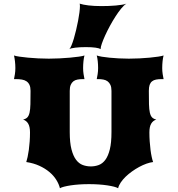

<svg xmlns="http://www.w3.org/2000/svg" viewBox="-20 -1001 954 1031"><path d="M121.1 -130.9Q124.5 -141.1 128.2 -158Q131.8 -174.8 134.8 -196Q137.7 -217.3 139.4 -241.5Q141.1 -265.6 141.1 -290Q141.1 -320.8 131.3 -337.2Q121.6 -353.5 104 -358.9Q118.7 -362.3 126.7 -370.6Q134.8 -378.9 138.7 -396Q142.6 -413.1 143.3 -441.4Q144 -469.7 144 -513.2Q144 -532.7 138.4 -544.9Q132.8 -557.1 122.6 -564.2Q112.3 -571.3 97.7 -573.7Q83 -576.2 64.9 -576.2H55.2Q57.6 -587.9 60.1 -603.3Q62.5 -618.7 62.5 -635.7Q62.5 -653.8 60.3 -672.4Q58.1 -690.9 55.2 -703.1Q64.5 -699.7 84.5 -696.8Q104.5 -693.8 130.4 -691.4Q156.2 -689 185.3 -687.5Q214.4 -686 242.2 -686Q269 -686 299.1 -687.5Q329.1 -689 356 -691.4Q382.8 -693.8 403.6 -696.8Q424.3 -699.7 433.6 -703.1Q430.2 -690.9 428.2 -672.4Q426.3 -653.8 426.3 -635.7Q426.3 -618.7 428.7 -603.3Q431.2 -587.9 433.6 -576.2H424.8Q408.7 -576.2 395.8 -573.7Q382.8 -571.3 373.8 -564.2Q364.7 -557.1 359.6 -544.9Q354.5 -532.7 354.5 -513.2V-291.5Q354.5 -234.9 363.8 -199.2Q373 -163.6 388.4 -143.1Q403.8 -122.6 424.3 -115Q444.8 -107.4 467.8 -107.4Q490.2 -107.4 510.5 -115Q530.8 -122.6 545.9 -143.1Q561 -163.6 569.8 -199.2Q578.6 -234.9 578.6 -291.5V-513.2Q578.6 -532.7 573 -544.9Q567.4 -557.1 557.9 -564.2Q548.3 -571.3 535.4 -573.7Q522.5 -576.2 507.8 -576.2H499.5Q502 -587.9 504.4 -603.3Q506.8 -618.7 506.8 -635.7Q506.8 -653.8 504.9 -672.4Q502.9 -690.9 499.5 -703.1Q508.8 -699.7 526.9 -696.5Q544.9 -693.4 568.1 -691.2Q591.3 -689 618.2 -687.5Q645 -686 671.9 -686Q700.2 -686 729.2 -687.5Q758.3 -689 783.9 -691.4Q809.6 -693.8 829.1 -696.8Q848.6 -699.7 858.4 -703.1Q855 -690.9 853 -672.4Q851.1 -653.8 851.1 -635.7Q851.1 -618.7 853.5 -603.3Q856 -587.9 858.4 -576.2H848.6Q831.1 -576.2 818.1 -573.7Q805.2 -571.3 796.4 -564.2Q787.6 -557.1 783.4 -544.9Q779.3 -532.7 779.3 -513.2Q779.3 -469.7 780 -441.4Q780.8 -413.1 784.7 -396Q788.6 -378.9 796.6 -370.6Q804.7 -362.3 819.3 -358.9Q801.8 -353.5 792 -337.2Q782.2 -320.8 782.2 -290Q782.2 -265.6 783.9 -241.5Q785.6 -217.3 788.3 -196Q791 -174.8 794.7 -158Q798.3 -141.1 802.2 -130.9Q785.6 -128.9 766.4 -122.1Q747.1 -115.2 727.3 -104.5Q707.5 -93.8 688.7 -80.3Q669.9 -66.9 654.5 -52Q639.2 -37.1 628.4 -21.2Q617.7 -5.4 614.3 9.8Q607.4 5.4 592.3 1.5Q577.1 -2.4 556.4 -5.6Q535.6 -8.8 510.3 -10.5Q484.9 -12.2 458 -12.2Q430.7 -12.2 405.5 -10.5Q380.4 -8.8 359.6 -5.6Q338.9 -2.4 323.7 1.5Q308.6 5.4 301.8 9.8Q296.4 -12.7 282.2 -35.4Q268.1 -58.1 245.1 -77.4Q222.2 -96.7 191.2 -110.8Q160.2 -125 121.1 -130.9ZM352.5 -737.3Q357.4 -742.2 363.8 -757.3Q370.1 -772.5 376.5 -793.7Q382.8 -814.9 388.7 -839.8Q394.5 -864.7 399.2 -888.7Q403.8 -912.6 406.5 -933.6Q409.2 -954.6 409.2 -967.8Q409.2 -977.1 407.7 -981.4Q425.3 -975.6 455.3 -971.9Q485.4 -968.3 524.9 -968.3Q543 -968.3 563.2 -969Q583.5 -969.7 602.1 -971.4Q620.6 -973.1 635.5 -975.6Q650.4 -978 658.7 -981.4Q645.5 -973.1 630.4 -954.6Q615.2 -936 599.9 -912.1Q584.5 -888.2 570.1 -861.6Q555.7 -835 544.7 -810.8Q533.7 -786.6 527.1 -767.6Q520.5 -748.5 520.5 -740.2Q520.5 -739.3 520.8 -738.8Q521 -738.3 521 -737.3Q512.7 -742.2 492.9 -745.1Q473.1 -748 440.9 -748Q425.3 -748 410.9 -747.3Q396.5 -746.6 384.8 -745.1Q373 -743.7 364.5 -741.7Q356 -739.7 352.5 -737.3Z"/></svg>

Font: Arbutus
Style: Regular
Weight: 400
Designer: Karolina Lach
Foundry: Sorkin Type Co.
Version: Version 1.003